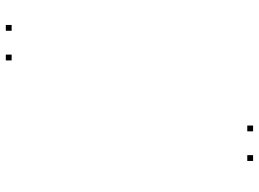

<svg xmlns="http://www.w3.org/2000/svg" viewBox="-135 -645 890 660"><g transform="rotate(90 310.0 -315.0)"><path d="M533.3 -720V-740H513.3V-720ZM431.5 -720V-740H411.5V-720ZM85.8 110V90H65.8V110ZM187.7 110V90H167.7V110Z"/></g></svg>

Font: Monaspace Krypton Dots Var
Style: Regular
Weight: 400
Designer: Riley Cran and the Lettermatic Team
Version: Version 1.100 (Monaspace Krypton Dots)